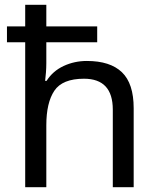

<svg xmlns="http://www.w3.org/2000/svg" viewBox="-20 -780 658 800"><path d="M173 -760V-670H385V-604H173V-517Q173 -498 171.5 -478.5Q170 -459 168 -443H174Q200 -484 245 -505Q290 -526 342 -526Q439 -526 488 -479Q537 -432 537 -329V0H450V-323Q450 -452 330 -452Q240 -452 206.5 -402Q173 -352 173 -258V0H85V-604H9V-670H85V-760Z"/></svg>

Font: Noto Sans Bengali UI
Style: Regular
Weight: 400
Designer: Jelle Bosma - Monotype Design Team
Foundry: Monotype Imaging Inc.
Version: Version 2.003; ttfautohint (v1.8.4.7-5d5b)